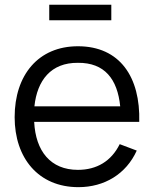

<svg xmlns="http://www.w3.org/2000/svg" viewBox="-20 -773 649 809"><path d="M449 -753.1H187.5V-687.5H449ZM124 -259.4H566.7C571.9 -447.9 485.4 -578.1 308.3 -578.1C141.7 -578.1 41.7 -457.3 41.7 -279.2C41.7 -107.3 141.7 15.6 310.4 15.6C419.8 15.6 511.5 -39.6 556.2 -138.5L484.4 -165.6C449 -93.8 387.5 -57.3 308.3 -57.3C192.7 -57.3 130.2 -136.5 124 -259.4ZM308.3 -508.3C420.8 -509.4 475 -439.6 486.5 -325H125C136.5 -434.4 194.8 -509.4 308.3 -508.3Z"/></svg>

Font: Manrope3
Style: Regular
Weight: 400
Width: 4
Designer: Mikhail Sharanda
Foundry: Mikhail Sharanda
Version: Version 3.000;PS 003.000;hotconv 1.0.88;makeotf.lib2.5.64775